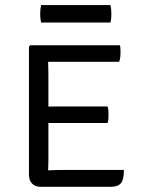

<svg xmlns="http://www.w3.org/2000/svg" viewBox="-20 -716 542 736"><path d="M455 -64.5Q455 -27.5 443.5 -13.8Q432 0 405.5 0H134.5Q114.5 0 102.8 -12.5Q91 -25 91 -47.5V-537.5L96 -542.5H440Q441.5 -534.5 441.8 -526.8Q442 -519 442 -512.5Q442 -506 441 -496.8Q440 -487.5 436.5 -479H219Q208.5 -479 194 -479Q179.5 -479 164.5 -479Q164.5 -470 165 -456.8Q165.5 -443.5 165.5 -428.5V-307.5Q180.5 -307.5 194.8 -307.8Q209 -308 219 -308H392.5Q395 -300 395.5 -291Q396 -282 396 -276Q396 -269.5 395.5 -260.8Q395 -252 392.5 -244.5H219Q209 -244.5 194.8 -244.5Q180.5 -244.5 165.5 -244.5V-99Q165.5 -89.5 165 -78.8Q164.5 -68 164.5 -63Q187.5 -64.5 220.5 -64.5ZM137.5 -629.5Q134 -644 134 -662Q134 -680.5 137.5 -696.5H403.5Q407 -680.5 407 -662Q407 -644 403.5 -629.5Z"/></svg>

Font: Signika SC Light
Style: Regular
Weight: 300
Designer: Anna Giedryś
Foundry: Anna Giedryś
Version: Version 2.000; ttfautohint (v1.8.3) -l 8 -r 50 -G 200 -x 9 -